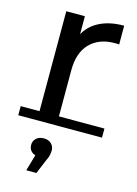

<svg xmlns="http://www.w3.org/2000/svg" viewBox="-121 -600 653 917"><g transform="rotate(15 205.0 -141.0)"><path d="M91 0V-530H183V-386L174 -422Q196 -477 248 -506Q300 -535 376 -535V-442Q370 -443 364.5 -443Q359 -443 354 -443Q277 -443 232 -397Q187 -351 187 -264V0ZM-2 -36H412V9H-2ZM103 253 136 139 145 175Q121 175 107.5 162.5Q94 150 94 130Q94 110 108 97Q122 84 145 84Q169 84 182.5 97.5Q196 111 196 130Q196 140 193.5 153Q191 166 183 181L153 253Z"/></g></svg>

Font: Montserrat Underline Thin Medium
Style: Regular
Weight: 500
Version: Version 9.000